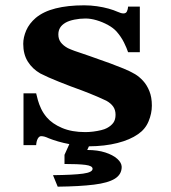

<svg xmlns="http://www.w3.org/2000/svg" viewBox="-20 -578 640 718"><path d="M221.2 1 239.3 -39.1Q218.3 -43 198 -48.8Q177.7 -54.7 162.1 -61Q153.8 -64.9 147 -66.9Q140.1 -68.8 133.8 -68.8Q126.5 -68.8 121.3 -59.6Q116.2 -50.3 115.2 -35.2H67.9V-229H115.2Q117.7 -218.3 121.8 -203.1Q126 -188 133.8 -171.4Q141.6 -154.8 154.8 -139.2Q175.3 -115.2 211.9 -99.6Q248.5 -84 298.8 -84Q312.5 -84 328.4 -85.9Q344.2 -87.9 358.2 -91.3Q372.1 -94.7 379.9 -99.1Q395.5 -107.4 403.8 -118.9Q412.1 -130.4 412.1 -148.9Q412.1 -167 403.3 -179.4Q394.5 -191.9 377.9 -201.2Q366.2 -207 348.9 -214.4Q331.5 -221.7 314.5 -228.8Q297.4 -235.8 285.2 -240.2L245.1 -254.9Q223.6 -263.2 201.9 -271.7Q180.2 -280.3 161.6 -288.6Q143.1 -296.9 130.9 -303.2Q101.1 -320.3 84 -347.7Q66.9 -375 66.9 -414.1Q66.9 -438.5 78.1 -464.4Q89.4 -490.2 113.8 -511.2Q142.6 -535.2 188 -546.6Q233.4 -558.1 294.9 -558.1Q318.8 -558.1 342.5 -554.7Q366.2 -551.3 386.2 -545.7Q406.2 -540 418.9 -534.2Q426.8 -530.8 431.9 -529.3Q437 -527.8 441.9 -527.8Q451.2 -527.8 454.8 -535.6Q458.5 -543.5 459 -553.2H502.9V-382.8H459Q454.1 -397.9 443.6 -419.2Q433.1 -440.4 416 -460Q403.8 -473.6 383.8 -484.6Q363.8 -495.6 341.6 -502.2Q319.3 -508.8 299.8 -508.8Q278.3 -508.8 258.1 -504.6Q237.8 -500.5 225.1 -493.2Q210.9 -484.9 204.6 -474.1Q198.2 -463.4 198.2 -449.2Q198.2 -431.6 207.5 -419.4Q216.8 -407.2 233.9 -397.9Q244.1 -393.1 258.8 -387.7Q273.4 -382.3 289.1 -377.4L315.9 -368.2L350.1 -356Q367.7 -350.1 392.1 -341.1Q416.5 -332 441.7 -321.8Q466.8 -311.5 484.9 -300.8Q500.5 -291.5 514.9 -275.9Q529.3 -260.3 538.6 -237.3Q547.9 -214.4 547.9 -183.1Q547.9 -153.8 535.6 -124.3Q523.4 -94.7 496.1 -76.2Q466.3 -55.2 419.2 -43.2Q372.1 -31.2 312.5 -30.8L306.2 -17.1Q345.2 -17.1 373.8 -7.8Q402.3 1.5 418.5 15.9Q434.6 30.3 435.1 45.9Q435.1 74.2 409.7 90.1Q384.3 106 331.3 112.5Q278.3 119.1 195.8 120.1L178.2 77.1Q255.4 76.2 290.8 71.3Q326.2 66.4 326.2 53.2Q326.2 42 299.6 38.6Q272.9 35.2 221.2 35.2Z"/></svg>

Font: BIZ UDPMincho
Style: Bold
Weight: 700
Designer: TypeBank Co., Ltd.
Foundry: Morisawa Inc.
Version: Version 1.06